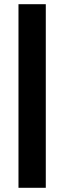

<svg xmlns="http://www.w3.org/2000/svg" viewBox="-20 -802 306 914"><path d="M68 92V-782H198V92Z"/></svg>

Font: Mozilla Headline ExtraLight
Style: Regular
Weight: 200
Designer: Studio DRAMA
Foundry: Studio DRAMA
Version: Version 1.000